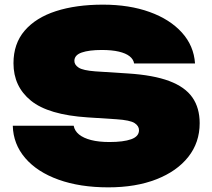

<svg xmlns="http://www.w3.org/2000/svg" viewBox="-20 -788 910 826"><path d="M35 -247H297Q301 -225 320 -209.5Q339 -194 372 -185.5Q405 -177 451 -177Q511 -177 544.5 -189Q578 -201 578 -228Q578 -246 559 -258.5Q540 -271 481 -275L357 -283Q188 -294 113 -355Q38 -416 38 -516Q38 -600 86 -656Q134 -712 220.5 -740Q307 -768 423 -768Q536 -768 623.5 -736.5Q711 -705 762.5 -648Q814 -591 819 -515H557Q554 -533 537.5 -546Q521 -559 491 -566Q461 -573 418 -573Q363 -573 331.5 -562Q300 -551 300 -526Q300 -509 318.5 -497Q337 -485 390 -481L530 -472Q640 -465 708 -439.5Q776 -414 807.5 -369Q839 -324 839 -258Q839 -175 790 -113Q741 -51 652.5 -16.5Q564 18 446 18Q324 18 232 -15Q140 -48 88.5 -108Q37 -168 35 -247Z"/></svg>

Font: Bounded
Style: Regular
Weight: 900
Designer: Vlad Churkin
Version: Version 1.0